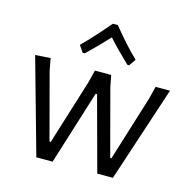

<svg xmlns="http://www.w3.org/2000/svg" viewBox="-102 -789 880 889"><g transform="rotate(15 338.0 -344.5)"><path d="M331 -689C288.3 -638.3 247.7 -593.7 209 -555L231 -523H241C283.7 -564.3 317.7 -599 343 -627C369.7 -597 403.7 -562.3 445 -523H454L476 -555C436.7 -593 396.3 -637.7 355 -689ZM189 -86 105 -402 94 -461 21 -456 149 0H227L338 -355H345L441 0H516L667 -458H598L583 -398L486 -86H480L396 -402L385 -458H307L292 -398L195 -86Z"/></g></svg>

Font: Alegreya Sans
Style: Regular
Weight: 400
Designer: Juan Pablo del Peral
Foundry: Huerta Tipografica
Version: Version 1.000;PS 001.000;hotconv 1.0.70;makeotf.lib2.5.58329